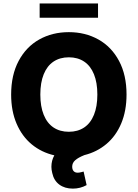

<svg xmlns="http://www.w3.org/2000/svg" viewBox="-20 -904 802 1118"><path d="M471.7 -1Q436 13.2 418.2 28.8Q400.4 44.4 400.4 66.4Q400.4 83 408.7 92.3Q417 101.6 432.6 101.6Q441.4 101.6 454.8 98.1Q468.3 94.7 466.8 94.7L484.4 173.8Q447.3 194.3 404.3 194.3Q356.9 194.3 325.2 170.7Q293.5 147 284.2 103.5Q279.3 84 279.3 67.4Q279.3 30.8 296.4 0.5Q221.7 -16.6 165 -63.2Q108.4 -109.9 76.7 -183.6Q44.9 -257.3 44.9 -353.5Q44.9 -467.3 88.6 -549.3Q132.3 -631.3 208.5 -674.1Q284.7 -716.8 380.9 -716.8Q476.6 -716.8 553 -674.1Q629.4 -631.3 673.1 -549.3Q716.8 -467.3 716.8 -353.5Q716.8 -258.8 686 -185.5Q655.3 -112.3 599.9 -65.7Q544.4 -19 471.7 -1ZM380.9 -570.3Q329.1 -570.3 291.7 -545.4Q254.4 -520.5 234.6 -471.7Q214.8 -422.9 214.8 -353.5Q214.8 -284.2 234.6 -235.4Q254.4 -186.5 291.7 -161.6Q329.1 -136.7 380.9 -136.7Q432.6 -136.7 470 -161.6Q507.3 -186.5 527.1 -235.4Q546.9 -284.2 546.9 -353.5Q546.9 -422.9 527.1 -471.7Q507.3 -520.5 470 -545.4Q432.6 -570.3 380.9 -570.3ZM550.8 -800.8H210.9V-883.8H550.8Z"/></svg>

Font: Pretendard GOV ExtraBold
Style: Regular
Weight: 800
Designer: Base glyphs from Inter by Rasmus Andersson; Hangeul glyphs from Noto Sans CJK(Source Han Sans) by Jang Soo-young and Kan
Foundry: Kil Hyung-jin
Version: Version 1.309